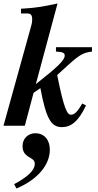

<svg xmlns="http://www.w3.org/2000/svg" viewBox="-43 -719 563 1098"><path d="M149 -188 188 -215C221 -40 249 8 311 8C361 8 404 -21 449 -116L427 -127C400 -79 382 -63 363 -63C341 -63 323 -95 284 -290L348 -348C416 -410 437 -418 483 -424V-449H277V-424C316 -422 327 -417 327 -401C327 -375 288 -337 162 -238L286 -699C209 -682 154 -673 77 -669V-642H111C131 -642 141 -636 141 -608C141 -598 141 -590 134 -566L-23 0H99ZM51 359C170 309 242 226 242 137C242 83 212 43 159 43C118 43 86 73 86 116C86 143 94 163 126 181C150 194 156 204 156 218C156 254 117 292 38 334Z"/></svg>

Font: XITS
Style: Bold Italic
Weight: 700
Italic angle: -16.33°
Designer: MicroPress Inc., with final additions and corrections provided by Coen Hoffman, Elsevier (retired)
Version: Version 1.105